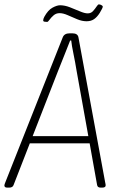

<svg xmlns="http://www.w3.org/2000/svg" viewBox="-33 -854 543 876"><path d="M0 2Q-13 2 -13 -8Q-13 -12 -8 -24L253 -683Q260 -702 285 -702H297Q322 -702 325 -683L447 -21Q448 -17 448.5 -14Q449 -11 449 -8Q449 2 433 2H426Q412 2 410 -10L376 -200H103L29 -10Q25 2 9 2ZM231 -528 116 -233H370L317 -528Q310 -571 302 -609.5Q294 -648 292 -669H287Q279 -648 263.5 -609.5Q248 -571 231 -528ZM182 -754Q177 -754 170.5 -755Q164 -756 164 -761Q164 -767 169 -777Q186 -808 206.5 -819Q227 -830 241 -830Q262 -830 285.5 -821Q309 -812 331 -802.5Q353 -793 367 -793Q382 -793 391.5 -803.5Q401 -814 407.5 -824Q414 -834 418 -834Q424 -834 430 -830.5Q436 -827 436 -824Q436 -818 422 -795Q410 -776 396 -766.5Q382 -757 362 -757Q341 -757 318.5 -766.5Q296 -776 275.5 -785Q255 -794 239 -794Q223 -794 211.5 -784Q200 -774 193 -764Q186 -754 182 -754Z"/></svg>

Font: Asap Condensed Condensed Thin
Style: Italic
Weight: 100
Width: 3
Italic angle: -6°
Designer: Pablo Cosgaya
Foundry: Omnibus-Type
Version: Version 3.001; ttfautohint (v1.8.4.7-5d5b)